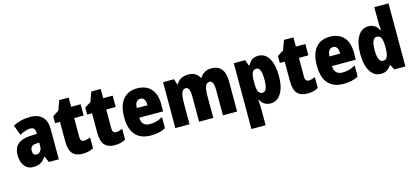

<svg xmlns="http://www.w3.org/2000/svg" viewBox="-74 -1377 4856 2234"><g transform="rotate(-15 2354.5 -260.0)"><path d="M287 -563Q376 -563 427.5 -513Q479 -463 479 -363V0H358L328 -73H324Q295 -30 261 -10Q227 10 170 10Q123 10 91.5 -14Q60 -38 44 -78.5Q28 -119 28 -169Q28 -258 80 -301.5Q132 -345 231 -349L309 -352V-364Q309 -432 251 -432Q199 -432 122 -391L76 -513Q119 -537 172 -550Q225 -563 287 -563ZM275 -245Q200 -242 200 -177Q200 -121 244 -121Q271 -121 290 -143Q309 -165 309 -200V-247Z M820 -133Q838 -133 857 -138.5Q876 -144 897 -152V-21Q869 -6 837.5 2Q806 10 766 10Q685 10 645 -35Q605 -80 605 -182V-417H546V-501L620 -548L662 -664H776V-553H890V-417H776V-187Q776 -133 820 -133Z M1206 -133Q1224 -133 1243 -138.5Q1262 -144 1283 -152V-21Q1255 -6 1223.5 2Q1192 10 1152 10Q1071 10 1031 -35Q991 -80 991 -182V-417H932V-501L1006 -548L1048 -664H1162V-553H1276V-417H1162V-187Q1162 -133 1206 -133Z M1572 -562Q1677 -562 1736.5 -497.5Q1796 -433 1796 -310V-225H1509Q1511 -121 1611 -121Q1654 -121 1689.5 -131Q1725 -141 1766 -164V-30Q1695 10 1588 10Q1466 10 1403 -61.5Q1340 -133 1340 -274Q1340 -416 1400.5 -489Q1461 -562 1572 -562ZM1577 -436Q1549 -436 1530.5 -414Q1512 -392 1510 -341H1639Q1639 -389 1622.5 -412.5Q1606 -436 1577 -436Z M2465 -563Q2545 -563 2586 -513.5Q2627 -464 2627 -360V0H2456V-305Q2456 -363 2443.5 -390Q2431 -417 2405 -417Q2368 -417 2354 -379Q2340 -341 2340 -262V0H2169V-305Q2169 -417 2120 -417Q2082 -417 2068 -375.5Q2054 -334 2054 -246V0H1883V-553H2015L2036 -485H2044Q2061 -522 2098 -542.5Q2135 -563 2187 -563Q2240 -563 2272 -542.5Q2304 -522 2320 -489H2330Q2351 -524 2384.5 -543.5Q2418 -563 2465 -563Z M3031 -563Q3112 -563 3158 -487Q3204 -411 3204 -276Q3204 -140 3156.5 -65Q3109 10 3032 10Q2988 10 2957.5 -9.5Q2927 -29 2906 -66H2900Q2902 -34 2904 -9Q2906 16 2906 36V240H2735V-553H2872L2897 -482H2906Q2931 -528 2959.5 -545.5Q2988 -563 3031 -563ZM2971 -424Q2936 -424 2921 -392Q2906 -360 2906 -290V-263Q2906 -197 2920.5 -165.5Q2935 -134 2971 -134Q3031 -134 3031 -275Q3031 -352 3016 -388Q3001 -424 2971 -424Z M3527 -133Q3545 -133 3564 -138.5Q3583 -144 3604 -152V-21Q3576 -6 3544.5 2Q3513 10 3473 10Q3392 10 3352 -35Q3312 -80 3312 -182V-417H3253V-501L3327 -548L3369 -664H3483V-553H3597V-417H3483V-187Q3483 -133 3527 -133Z M3893 -562Q3998 -562 4057.5 -497.5Q4117 -433 4117 -310V-225H3830Q3832 -121 3932 -121Q3975 -121 4010.5 -131Q4046 -141 4087 -164V-30Q4016 10 3909 10Q3787 10 3724 -61.5Q3661 -133 3661 -274Q3661 -416 3721.5 -489Q3782 -562 3893 -562ZM3898 -436Q3870 -436 3851.5 -414Q3833 -392 3831 -341H3960Q3960 -389 3943.5 -412.5Q3927 -436 3898 -436Z M4358 10Q4278 10 4231 -66Q4184 -142 4184 -277Q4184 -413 4231 -488Q4278 -563 4357 -563Q4400 -563 4431 -542.5Q4462 -522 4484 -482H4489Q4486 -515 4484.5 -544.5Q4483 -574 4483 -595V-760H4654V0H4520L4491 -59H4483Q4458 -25 4430.5 -7.5Q4403 10 4358 10ZM4419 -130Q4456 -130 4471.5 -161.5Q4487 -193 4488 -263V-290Q4488 -356 4472.5 -388Q4457 -420 4419 -420Q4390 -420 4373.5 -384.5Q4357 -349 4357 -278Q4357 -202 4373.5 -166Q4390 -130 4419 -130Z"/></g></svg>

Font: Noto Sans Myanmar UI Condensed Black
Style: Regular
Weight: 900
Width: 3
Designer: Monotype Design Team
Foundry: Monotype Imaging Inc.
Version: Version 2.103; ttfautohint (v1.8.4.7-5d5b)